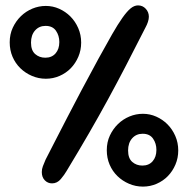

<svg xmlns="http://www.w3.org/2000/svg" viewBox="-20 -701 693 712"><path d="M149 -109Q168 -146 187.5 -184Q207 -222 230 -266.5Q253 -311 281 -364Q309 -417 345 -483Q374 -536 395.5 -573.5Q417 -611 434 -635Q451 -659 464.5 -670Q478 -681 492 -681Q509 -681 520.5 -668.5Q532 -656 532 -639Q532 -630 528.5 -619.5Q525 -609 520 -600Q481 -523 447.5 -458.5Q414 -394 380.5 -332.5Q347 -271 310 -207Q273 -143 227 -67Q219 -53 205.5 -37Q192 -21 173 -21Q157 -21 146 -32.5Q135 -44 135 -63Q135 -74 139 -84.5Q143 -95 149 -109ZM281 -543Q281 -515 270.5 -490.5Q260 -466 242.5 -448Q225 -430 201 -419.5Q177 -409 150 -409Q123 -409 98.5 -419.5Q74 -430 55.5 -448Q37 -466 26.5 -490.5Q16 -515 16 -544Q16 -574 27.5 -598.5Q39 -623 57.5 -641Q76 -659 100 -669Q124 -679 150 -679Q176 -679 199.5 -668.5Q223 -658 241 -640Q259 -622 270 -597Q281 -572 281 -543ZM95 -543Q95 -514 110.5 -500.5Q126 -487 148 -487Q172 -487 186 -503Q200 -519 200 -545Q200 -569 187.5 -587Q175 -605 149 -605Q125 -605 110 -588Q95 -571 95 -543ZM641 -143Q641 -115 630.5 -90.5Q620 -66 602.5 -48Q585 -30 561 -19.5Q537 -9 510 -9Q483 -9 458.5 -19.5Q434 -30 415.5 -48Q397 -66 386.5 -90.5Q376 -115 376 -144Q376 -174 387.5 -198.5Q399 -223 417.5 -241Q436 -259 460 -269Q484 -279 510 -279Q536 -279 559.5 -268.5Q583 -258 601 -240Q619 -222 630 -197Q641 -172 641 -143ZM455 -143Q455 -114 470.5 -100.5Q486 -87 508 -87Q532 -87 546 -103Q560 -119 560 -145Q560 -169 547.5 -187Q535 -205 509 -205Q485 -205 470 -188Q455 -171 455 -143Z"/></svg>

Font: Sniglet
Style: Regular
Weight: 400
Designer: Haley Fiege
Foundry: Haley Fiege, Pablo Impallari, Brenda Gallo
Version: Version 2.000; ttfautohint (v0.95) -l 8 -r 50 -G 200 -x 14 -